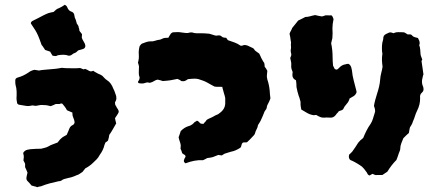

<svg xmlns="http://www.w3.org/2000/svg" viewBox="-20 -709 1833 803"><path d="M337 -518Q337 -507 327 -504Q321 -502 317 -501L309 -499Q305 -497 302 -493.5Q299 -490 294 -488Q287 -486 281.5 -481Q276 -476 267 -476Q257 -480 245.5 -480Q234 -480 222 -478Q215 -474 212 -474.5Q209 -475 200 -476Q198 -480 195 -484Q192 -488 190 -493L169 -500Q165 -505 161.5 -511Q158 -517 154 -521Q145 -547 139.5 -559.5Q134 -572 128 -582Q122 -592 109 -611Q109 -617 115 -621Q127 -627 139 -633Q151 -639 162 -645Q167 -648 172.5 -650Q178 -652 182 -654Q188 -656 193.5 -657Q199 -658 204 -659Q209 -664 214.5 -668.5Q220 -673 227 -675Q234 -678 239.5 -681.5Q245 -685 251 -689Q259 -685 261.5 -678Q264 -671 269 -666Q273 -662 279.5 -660Q286 -658 290 -650Q290 -649 291 -644.5Q292 -640 293 -635Q295 -631 296.5 -627Q298 -623 299 -619Q300 -617 300 -615Q300 -613 301 -611Q303 -607 306 -603.5Q309 -600 309 -595Q312 -588 312 -581Q314 -577 317 -574Q320 -571 323 -566Q323 -562 322.5 -559Q322 -556 322 -552Q323 -551 323 -549.5Q323 -548 324 -546L335 -526Q336 -524 336 -522Q336 -520 337 -518ZM476 -246Q477 -242 476 -239Q475 -236 473 -233Q470 -229 467.5 -224.5Q465 -220 461 -215Q462 -210 463 -204.5Q464 -199 466 -193Q459 -181 452 -168.5Q445 -156 437 -145Q436 -139 435 -133.5Q434 -128 432 -122Q430 -119 427 -117Q424 -115 421 -113Q420 -109 417 -103Q412 -81 397 -61Q392 -51 384.5 -43Q377 -35 369 -28Q362 -21 353.5 -15Q345 -9 337 -5Q333 -1 330.5 3Q328 7 325 10Q318 14 313 18Q308 22 300 24Q292 28 282.5 31Q273 34 263 36Q256 38 249.5 39.5Q243 41 237 46Q233 49 225 49Q206 53 187.5 58Q169 63 152 70Q148 71 144 71.5Q140 72 136 74Q129 71 123 70Q121 69 117.5 68.5Q114 68 112 67Q108 62 103.5 57Q99 52 94 47Q89 41 91 31Q92 26 93 21.5Q94 17 95 13Q93 8 90.5 2Q88 -4 85 -10V-24Q84 -27 82 -30.5Q80 -34 78 -38Q79 -45 79.5 -51Q80 -57 78 -64Q75 -70 82 -76Q87 -81 93.5 -82.5Q100 -84 107 -85Q118 -86 129.5 -86.5Q141 -87 152 -87Q160 -89 168 -91Q176 -93 183 -97Q191 -102 201 -105.5Q211 -109 221 -113Q224 -117 228 -122Q232 -127 237 -131Q242 -136 247.5 -138.5Q253 -141 259 -145Q261 -149 262.5 -153Q264 -157 266 -161Q268 -166 269.5 -170Q271 -174 273 -177Q277 -183 284 -186Q291 -189 292 -198Q291 -207 286.5 -217Q282 -227 283 -238Q277 -240 271.5 -243Q266 -246 260 -248Q256 -256 251 -262.5Q246 -269 241 -275Q237 -277 234 -276Q231 -275 229 -274H213Q209 -272 203.5 -269.5Q198 -267 192 -265Q188 -266 183.5 -267Q179 -268 174 -269Q170 -269 164.5 -269.5Q159 -270 154 -270Q149 -270 139 -268Q135 -267 131.5 -266.5Q128 -266 123 -267Q121 -268 118.5 -268Q116 -268 114 -268Q100 -264 87 -266.5Q74 -269 60 -271Q51 -273 51 -282Q50 -287 49.5 -290.5Q49 -294 49 -298Q50 -312 49.5 -326.5Q49 -341 45 -354Q44 -358 44 -362Q44 -366 44 -369Q42 -382 55 -385Q77 -391 98 -405Q100 -407 103 -408.5Q106 -410 109 -412Q113 -414 116.5 -415Q120 -416 124 -417Q129 -416 134 -415.5Q139 -415 143 -414Q148 -415 154 -416Q160 -417 164 -417Q181 -419 198 -420Q215 -421 231 -424Q237 -426 242.5 -425Q248 -424 254 -424Q268 -424 281.5 -423.5Q295 -423 308 -424Q314 -425 317 -424Q320 -423 329 -419Q331 -419 332 -419.5Q333 -420 336 -421Q344 -418 352 -413Q360 -408 370 -413Q375 -409 380 -406.5Q385 -404 390 -401Q395 -399 399.5 -397Q404 -395 408 -392Q413 -387 417 -382.5Q421 -378 427 -374Q437 -368 443.5 -358.5Q450 -349 454 -338Q458 -331 460.5 -323Q463 -315 466 -307Q468 -296 465 -289Q464 -287 463 -285Q462 -283 461 -281Q461 -277 461.5 -273Q462 -269 465 -266Q467 -261 470.5 -256Q474 -251 476 -246Z M829 -39Q810 -40 792 -36.5Q774 -33 756 -26Q746 -32 750 -41Q751 -46 756 -53Q756 -61 749 -63Q748 -64 746 -65.5Q744 -67 742 -68Q741 -73 739 -78Q737 -83 735 -87L736 -101Q735 -109 732 -117Q729 -125 727 -135Q729 -141 731.5 -147.5Q734 -154 736 -161Q751 -176 767 -181Q780 -184 790 -194Q792 -197 795 -199Q798 -201 801 -202Q801 -204 804 -204Q809 -203 812.5 -198.5Q816 -194 820 -192Q824 -191 831 -191Q833 -193 835 -196Q837 -199 840 -201Q841 -203 842.5 -205Q844 -207 845 -208L852 -212Q867 -218 882 -227Q887 -229 890.5 -230.5Q894 -232 897 -235Q922 -252 922 -278V-299Q920 -309 916.5 -319.5Q913 -330 910 -343V-345Q911 -345 910 -345.5Q909 -346 909 -346Q909 -346 907.5 -345.5Q906 -345 906 -346Q903 -346 903 -346H894Q886 -346 886 -346Q886 -346 877 -347Q874 -348 870.5 -350.5Q867 -353 864 -354Q855 -359 847 -363.5Q839 -368 831 -371Q818 -376 810.5 -378Q803 -380 794 -380Q785 -380 766 -378Q761 -374 754.5 -371Q748 -368 738 -370Q735 -373 731 -375Q727 -377 722 -379Q715 -378 707 -376Q699 -374 691 -373Q685 -372 678 -371.5Q671 -371 661 -370Q657 -371 651.5 -373Q646 -375 640 -376Q637 -375 635.5 -375Q634 -375 632 -374Q628 -372 624.5 -370Q621 -368 617 -366Q613 -365 609.5 -363.5Q606 -362 604 -363Q599 -365 593.5 -364Q588 -363 583 -361Q581 -360 577 -360Q573 -360 571 -360Q567 -360 563.5 -360.5Q560 -361 558 -363Q557 -365 557 -367Q559 -369 560.5 -372.5Q562 -376 563 -378Q563 -380 563.5 -382Q564 -384 564 -385Q560 -395 560.5 -404.5Q561 -414 561 -424Q562 -430 560.5 -435.5Q559 -441 557 -447Q562 -464 560.5 -481Q559 -498 564 -516Q566 -519 569 -522.5Q572 -526 575 -527Q583 -530 591.5 -533Q600 -536 609 -536Q619 -535 628.5 -538.5Q638 -542 648 -543Q653 -544 657.5 -546.5Q662 -549 667 -550Q672 -551 676 -551Q680 -551 684 -551Q687 -556 689.5 -560.5Q692 -565 695 -569Q700 -574 706 -574Q725 -576 741 -573Q749 -572 757.5 -571Q766 -570 774 -573Q780 -574 785 -573Q793 -570 801 -570Q809 -570 818 -570Q826 -570 835.5 -569.5Q845 -569 855 -568Q859 -567 865.5 -565Q872 -563 878 -561Q884 -559 890 -560.5Q896 -562 902 -560L912 -553Q916 -552 919 -551.5Q922 -551 926 -551L933 -541Q952 -535 960.5 -531.5Q969 -528 974 -525.5Q979 -523 986 -518Q990 -517 994 -518.5Q998 -520 1002 -521Q1004 -520 1005.5 -520.5Q1007 -521 1009 -520Q1015 -519 1020.5 -516Q1026 -513 1031 -511Q1034 -510 1037.5 -508Q1041 -506 1042 -504Q1046 -497 1052 -493.5Q1058 -490 1064 -485Q1066 -481 1068.5 -476Q1071 -471 1073 -466Q1076 -461 1078.5 -456Q1081 -451 1085 -446Q1086 -442 1086.5 -438Q1087 -434 1087 -430Q1093 -423 1098 -413L1096 -391Q1096 -389 1096.5 -385.5Q1097 -382 1098 -377Q1102 -365 1104.5 -353Q1107 -341 1108 -329Q1108 -322 1109 -314Q1110 -306 1111 -298Q1109 -291 1105.5 -284Q1102 -277 1098 -269Q1096 -264 1095.5 -258.5Q1095 -253 1090 -248Q1086 -243 1084 -236.5Q1082 -230 1079 -224Q1077 -219 1074.5 -214Q1072 -209 1070 -204Q1068 -200 1065 -195.5Q1062 -191 1059 -186Q1058 -177 1053.5 -169Q1049 -161 1047 -153Q1046 -148 1042.5 -144Q1039 -140 1035 -136Q1030 -130 1024 -124.5Q1018 -119 1013 -114Q1008 -113 1003.5 -113.5Q999 -114 995 -112Q991 -108 990.5 -104Q990 -100 988 -95Q987 -94 986.5 -93Q986 -92 985 -91Q965 -78 948 -75Q942 -73 936 -71.5Q930 -70 925 -68Q920 -67 915.5 -64Q911 -61 908 -59Q904 -60 900 -60Q896 -60 893 -61Q876 -54 870 -52Q864 -50 847 -48Q843 -46 838.5 -43.5Q834 -41 829 -39Z M1471 -322Q1467 -312 1459 -307Q1451 -302 1442 -297Q1439 -284 1429.5 -274Q1420 -264 1415 -252Q1411 -248 1406 -247Q1401 -246 1396 -243Q1395 -240 1391.5 -237Q1388 -234 1385 -229Q1375 -216 1362 -217Q1356 -217 1350 -217.5Q1344 -218 1338 -217Q1328 -216 1319.5 -219.5Q1311 -223 1303 -228Q1301 -228 1298 -228Q1295 -228 1293 -227Q1278 -229 1265.5 -236Q1253 -243 1240 -251Q1239 -255 1238.5 -260Q1238 -265 1237 -270Q1237 -275 1237 -280.5Q1237 -286 1235 -290Q1234 -295 1232.5 -299.5Q1231 -304 1229 -309Q1226 -318 1224 -326.5Q1222 -335 1220 -345Q1220 -352 1219.5 -359Q1219 -366 1218 -373Q1201 -381 1203 -400Q1205 -406 1203 -411Q1197 -423 1198 -435.5Q1199 -448 1195 -461Q1193 -466 1195 -470Q1200 -478 1197.5 -486Q1195 -494 1196 -501Q1198 -509 1197 -515Q1196 -521 1197 -528Q1198 -532 1196 -538Q1195 -545 1194 -553Q1193 -561 1191 -568Q1193 -574 1196.5 -580Q1200 -586 1202 -592Q1209 -600 1215 -608Q1221 -616 1227 -623Q1235 -627 1242.5 -630.5Q1250 -634 1257 -638Q1267 -638 1277 -641Q1282 -642 1286.5 -643.5Q1291 -645 1298 -646Q1302 -645 1306.5 -644Q1311 -643 1316 -642Q1321 -641 1325 -640.5Q1329 -640 1333 -642Q1341 -646 1349.5 -645Q1358 -644 1366 -645Q1370 -642 1371.5 -638Q1373 -634 1375 -629Q1374 -622 1372.5 -615Q1371 -608 1371 -600Q1370 -593 1370.5 -585Q1371 -577 1371 -569Q1371 -564 1370.5 -559Q1370 -554 1370 -549Q1369 -544 1367.5 -539Q1366 -534 1365 -528Q1371 -500 1371 -471Q1371 -462 1371.5 -452.5Q1372 -443 1373 -434Q1375 -431 1376.5 -427.5Q1378 -424 1379 -422Q1380 -420 1384.5 -418.5Q1389 -417 1391 -419Q1394 -421 1396.5 -423.5Q1399 -426 1401 -428Q1406 -433 1412 -436Q1418 -439 1425 -440Q1428 -441 1430.5 -441.5Q1433 -442 1436 -442Q1438 -442 1439.5 -440.5Q1441 -439 1442 -439Q1447 -434 1449 -427.5Q1451 -421 1452 -414Q1454 -392 1459.5 -372Q1465 -352 1470 -331Q1471 -329 1471 -326.5Q1471 -324 1471 -322ZM1751 -340Q1753 -329 1745 -322Q1735 -314 1737 -300Q1738 -272 1724 -245Q1719 -235 1715.5 -223.5Q1712 -212 1707 -201Q1706 -197 1704 -192.5Q1702 -188 1700 -185Q1694 -178 1693 -169.5Q1692 -161 1690 -153Q1684 -148 1678.5 -142.5Q1673 -137 1667 -131Q1663 -121 1658.5 -110Q1654 -99 1654 -87Q1654 -83 1652 -78Q1650 -73 1648 -68Q1646 -61 1643.5 -54.5Q1641 -48 1638 -40Q1617 -19 1600 9L1579 23H1556Q1551 24 1547 22Q1543 20 1538 18Q1534 20 1531.5 21.5Q1529 23 1526 25Q1519 23 1516.5 17Q1514 11 1510 7Q1507 2 1503 -2.5Q1499 -7 1494 -12Q1490 -15 1485.5 -18Q1481 -21 1476 -24Q1470 -28 1464 -31Q1458 -34 1452 -37Q1444 -39 1441 -45Q1439 -50 1439 -54Q1439 -58 1440 -62Q1444 -66 1447.5 -69Q1451 -72 1454 -76Q1461 -86 1466.5 -94Q1472 -102 1478 -112Q1480 -114 1483 -117.5Q1486 -121 1487 -122Q1490 -124 1492.5 -126.5Q1495 -129 1499 -132Q1505 -147 1512.5 -162Q1520 -177 1530 -191Q1537 -202 1540 -213.5Q1543 -225 1547 -236Q1550 -243 1548.5 -250.5Q1547 -258 1544 -266Q1546 -279 1549.5 -291.5Q1553 -304 1557 -317Q1562 -332 1565.5 -347Q1569 -362 1570 -377Q1571 -391 1574.5 -404Q1578 -417 1580 -430Q1578 -444 1577.5 -456.5Q1577 -469 1579 -482Q1580 -486 1578 -492Q1577 -504 1577.5 -517Q1578 -530 1582 -542Q1583 -544 1583 -547Q1583 -550 1583 -552Q1585 -556 1585 -559Q1590 -565 1596 -567.5Q1602 -570 1608 -573Q1613 -574 1617 -573Q1621 -572 1626 -570Q1636 -575 1647 -574.5Q1658 -574 1668 -574Q1673 -573 1677 -570Q1681 -567 1685 -565H1697Q1699 -564 1700.5 -563.5Q1702 -563 1703 -561Q1708 -555 1715 -553.5Q1722 -552 1728 -550Q1731 -545 1733.5 -538.5Q1736 -532 1735 -524Q1735 -523 1734 -522.5Q1733 -522 1733 -521Q1737 -511 1737.5 -501.5Q1738 -492 1739 -481Q1740 -475 1742.5 -469.5Q1745 -464 1746 -459Q1746 -459 1744.5 -457Q1743 -455 1743 -453Q1745 -440 1747 -426Q1749 -412 1751 -398Q1749 -394 1747 -383Q1742 -366 1748 -350Q1749 -348 1750 -345.5Q1751 -343 1751 -340Z"/></svg>

Font: Daruma Drop One
Style: Regular
Weight: 400
Designer: Maniackers Design
Version: Version 1.000